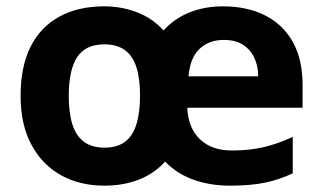

<svg xmlns="http://www.w3.org/2000/svg" viewBox="-20 -576 1018 606"><path d="M683 -556Q761 -556 817.5 -527Q874 -498 904.5 -443Q935 -388 935 -308V-236H571Q574 -172 611 -136.5Q648 -101 712 -101Q767 -101 812 -111.5Q857 -122 904 -144V-29Q862 -9 816.5 0.5Q771 10 706 10Q644 10 591.5 -8.5Q539 -27 501 -66Q467 -28 418 -9Q369 10 310 10Q232 10 172.5 -23Q113 -56 79 -119.5Q45 -183 45 -274Q45 -365 76 -427.5Q107 -490 166.5 -523Q226 -556 309 -556Q364 -556 413 -537Q462 -518 496 -480Q520 -506 548.5 -522.5Q577 -539 611 -547.5Q645 -556 683 -556ZM309 -436Q250 -436 223.5 -395.5Q197 -355 197 -274Q197 -220 208.5 -183.5Q220 -147 245 -128.5Q270 -110 310 -110Q350 -110 374.5 -128.5Q399 -147 410.5 -183.5Q422 -220 422 -274Q422 -328 410.5 -364Q399 -400 374 -418Q349 -436 309 -436ZM686 -450Q640 -450 610 -422Q580 -394 575 -335H795Q795 -368 782.5 -394Q770 -420 746.5 -435Q723 -450 686 -450Z"/></svg>

Font: Noto Sans Telugu
Style: Regular
Weight: 400
Designer: Jelle Bosma - Monotype Design Team
Foundry: Monotype Imaging Inc.
Version: Version 2.003